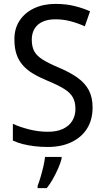

<svg xmlns="http://www.w3.org/2000/svg" viewBox="-20 -744 539 985"><path d="M455 -193Q455 -130 427 -85Q399 -40 347 -15Q295 10 225 10Q189 10 156.5 6Q124 2 96.5 -5Q69 -12 46 -23V-109Q82 -92 130 -80Q178 -68 226 -68Q272 -68 303.5 -83Q335 -98 351 -124.5Q367 -151 367 -185Q367 -220 354 -244Q341 -268 309 -288Q277 -308 221 -331Q180 -348 148.5 -367Q117 -386 96 -410.5Q75 -435 64.5 -466.5Q54 -498 54 -540Q53 -596 80 -637.5Q107 -679 155 -701.5Q203 -724 265 -724Q318 -724 362.5 -713Q407 -702 442 -686L415 -609Q380 -625 342 -635Q304 -645 264 -645Q225 -645 197.5 -632Q170 -619 156.5 -595.5Q143 -572 143 -541Q143 -504 156 -480.5Q169 -457 199.5 -438Q230 -419 282 -397Q339 -373 377.5 -345.5Q416 -318 435.5 -281.5Q455 -245 455 -193ZM296 70Q291 91 279 118.5Q267 146 252 173Q237 200 220 221H173V209Q180 192 188 165Q196 138 202.5 110Q209 82 211 61H296Z"/></svg>

Font: Noto Sans Arabic SemiCondensed
Style: Regular
Weight: 400
Width: 4
Designer: Monotype Design Team, Nadine Chahine, Nizar Qandah and Khaled Hosny
Foundry: Monotype Imaging Inc.
Version: Version 2.012